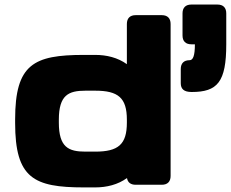

<svg xmlns="http://www.w3.org/2000/svg" viewBox="-20 -817 1020 849"><path d="M734.4 -39.1V-710.9C734.4 -736.3 720.7 -750 695.3 -750H580.1C554.7 -750 541 -736.3 541 -710.9V-533.2C500.5 -562.5 451.2 -574.2 400.9 -574.2H351.1C128.9 -574.2 46.9 -533.2 46.9 -289.1V-273.4C46.9 -29.3 128.9 11.7 351.1 11.7H400.9C451.7 11.7 501.5 -0.5 541.5 -29.8C544.9 -9.8 558.1 0 580.1 0H695.3C720.7 0 734.4 -13.7 734.4 -39.1ZM541 -287.6V-274.9C541 -178.2 502.9 -146.5 400.9 -146.5H357.9C283.2 -146.5 240.2 -165.5 240.2 -274.9V-287.6C240.2 -397 283.2 -416 357.9 -416H400.9C502.9 -416 541 -384.3 541 -287.6ZM827.6 -410.2C941.4 -410.2 980.5 -454.1 980.5 -621.1V-757.8C980.5 -783.2 966.8 -796.9 941.4 -796.9H826.2C800.8 -796.9 787.1 -783.2 787.1 -757.8V-660.2C787.1 -634.8 800.8 -621.1 826.2 -621.1H841.8C841.8 -570.3 833.5 -550.8 818.4 -550.8C793 -550.8 779.3 -537.1 779.3 -511.7V-449.2C779.3 -423.8 793 -410.2 827.6 -410.2Z"/></svg>

Font: Gyrotrope Black
Style: Regular
Weight: 900
Designer: David Moles
Version: Version 1.003;Glyphs 3.3.1 (3343)